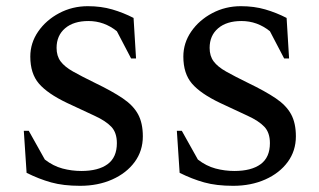

<svg xmlns="http://www.w3.org/2000/svg" viewBox="-20 -591 1031 621"><path d="M239 10Q185 10 145.5 -1Q106 -12 66 -32L57 -168H73L125 -75Q152 -54 182 -46Q212 -38 243 -38Q298 -38 328 -60Q358 -82 358 -128Q358 -162 340 -181Q322 -200 286 -216.5Q250 -233 197 -258Q134 -288 106 -320.5Q78 -353 78 -408Q78 -452 103.5 -489Q129 -526 171.5 -548.5Q214 -571 264 -571Q307 -571 343 -560.5Q379 -550 412 -533L420 -402H404L358 -490Q317 -523 266 -523Q218 -523 190.5 -499.5Q163 -476 163 -436Q163 -410 176 -392.5Q189 -375 216.5 -359.5Q244 -344 287 -323Q343 -296 377 -273Q411 -250 426.5 -221.5Q442 -193 442 -150Q442 -103 415.5 -67Q389 -31 343 -10.5Q297 10 239 10ZM734 10Q680 10 640.5 -1Q601 -12 561 -32L552 -168H568L620 -75Q647 -54 677 -46Q707 -38 738 -38Q793 -38 823 -60Q853 -82 853 -128Q853 -162 835 -181Q817 -200 781 -216.5Q745 -233 692 -258Q629 -288 601 -320.5Q573 -353 573 -408Q573 -452 598.5 -489Q624 -526 666.5 -548.5Q709 -571 759 -571Q802 -571 838 -560.5Q874 -550 907 -533L915 -402H899L853 -490Q812 -523 761 -523Q713 -523 685.5 -499.5Q658 -476 658 -436Q658 -410 671 -392.5Q684 -375 711.5 -359.5Q739 -344 782 -323Q838 -296 872 -273Q906 -250 921.5 -221.5Q937 -193 937 -150Q937 -103 910.5 -67Q884 -31 838 -10.5Q792 10 734 10Z"/></svg>

Font: Spectral SC Medium
Style: Regular
Weight: 500
Designer: Jean-Baptiste Levee
Foundry: Production Type
Version: Version 2.001